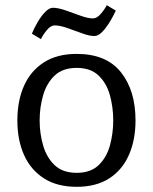

<svg xmlns="http://www.w3.org/2000/svg" viewBox="-20 -711 591 741"><path d="M276 10Q200 10 149 -23Q98 -56 72.5 -113.5Q47 -171 47 -246Q47 -322 72.5 -379.5Q98 -437 149 -470Q200 -503 276 -503Q390 -503 446.5 -432.5Q503 -362 503 -246Q503 -171 477.5 -113Q452 -55 401.5 -22.5Q351 10 276 10ZM276 -44Q330 -44 361 -74Q392 -104 404.5 -150.5Q417 -197 417 -246Q417 -296 404.5 -342.5Q392 -389 361 -419Q330 -449 276 -449Q222 -449 191 -419.5Q160 -390 146.5 -343.5Q133 -297 133 -246Q133 -196 146.5 -149.5Q160 -103 191 -73.5Q222 -44 276 -44ZM138 -560 103 -581Q112 -603 125.5 -626Q139 -649 154.5 -665Q170 -681 184 -681Q204 -681 233 -671Q262 -661 290.5 -650.5Q319 -640 339 -640Q354 -640 369 -657.5Q384 -675 392 -691L427 -670Q425 -666 417.5 -651Q410 -636 398 -617.5Q386 -599 372 -585.5Q358 -572 344 -572Q325 -572 296.5 -582.5Q268 -593 239.5 -603Q211 -613 191 -613Q176 -613 161 -595Q146 -577 138 -560Z"/></svg>

Font: Andada Pro
Style: Regular
Weight: 400
Designer: Carolina Giovagnoli
Foundry: Huerta Tipografica
Version: Version 3.003